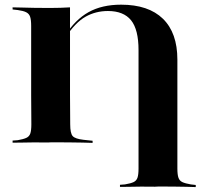

<svg xmlns="http://www.w3.org/2000/svg" viewBox="-20 -602 879 809"><path d="M111.3 -201.6V-492.7Q111.3 -518.5 106.9 -531.5Q102.4 -544.4 90.3 -550.4Q78.2 -556.5 54.8 -559.7L33.1 -562.1V-571Q49.2 -571 71.8 -570.2Q94.4 -569.4 122.6 -569Q150.8 -568.5 181.5 -568.5H192.7Q233.9 -568.5 275 -571V-201.6ZM181.5 -1.6Q150.8 -2.4 122.6 -2Q94.4 -1.6 71.8 -1.2Q49.2 -0.8 33.1 -0.8V-9.7L54.8 -11.3Q78.2 -15.3 90.7 -21Q103.2 -26.6 107.7 -39.5Q112.1 -52.4 112.1 -78.2L111.3 -201.6H275L275.8 -78.2Q275.8 -40.3 286.3 -28.6Q296.8 -16.9 332.3 -12.9L370.2 -8.9V0Q352.4 -0.8 327.4 -1.2Q302.4 -1.6 271.4 -2Q240.3 -2.4 206.5 -2.4H197.6ZM563.7 -201.6V-391.1Q563.7 -477.4 532.3 -516.5Q500.8 -555.6 434.7 -555.6Q383.1 -555.6 340.3 -531.5Q297.6 -507.3 256.5 -445.2L254 -451.6Q296.8 -519.4 353.2 -550.8Q409.7 -582.3 490.3 -582.3Q605.6 -582.3 666.5 -523Q727.4 -463.7 727.4 -350.8V-201.6ZM633.1 184.7Q603.2 183.9 575 184.3Q546.8 184.7 523.8 185.1Q500.8 185.5 485.5 185.5V176.6L506.5 175Q530.6 171 542.7 165.3Q554.8 159.7 559.3 146.8Q563.7 133.9 563.7 108.1V-201.6H727.4V108.1Q727.4 133.9 731.9 146.8Q736.3 159.7 748.4 165.3Q760.5 171 783.9 175L804.8 177.4V186.3Q789.5 185.5 766.5 185.1Q743.5 184.7 715.7 184.3Q687.9 183.9 657.3 183.9H648.4Z"/></svg>

Font: Playfair 144pt SemiExpanded Black
Style: Regular
Weight: 900
Width: 6
Designer: Claus Eggers Sørensen
Foundry: Claus Eggers Sørensen
Version: Version 2.203